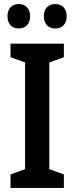

<svg xmlns="http://www.w3.org/2000/svg" viewBox="-20 -930 368 950"><path d="M17 -850C17 -810 41 -789 73 -789C105 -789 129 -810 129 -850C129 -889 105 -910 73 -910C41 -910 17 -890 17 -850ZM197 -850C197 -810 221 -789 254 -789C286 -789 310 -810 310 -850C310 -889 286 -910 254 -910C221 -910 197 -890 197 -850ZM296 0V-67L224 -93V-621L296 -647V-714H32V-647L104 -621V-93L32 -67V0Z"/></svg>

Font: Noto Sans Arabic UI Cn SmBd
Style: Regular
Weight: 600
Width: 3
Designer: Monotype Design Team, Nadine Chahine and Nizar Qandah
Foundry: Monotype Imaging Inc.
Version: Version 2.010